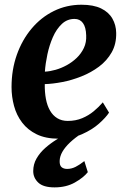

<svg xmlns="http://www.w3.org/2000/svg" viewBox="-20 -590 548 832"><path d="M452.5 -102Q439 -81 409.2 -54.5Q379.5 -28 335.5 -8.5Q291.5 11 234 11Q178 11 139 -8Q100 -27 75.8 -59Q51.5 -91 40.8 -131Q30 -171 30 -212.5Q30 -288 53 -352.8Q76 -417.5 117 -466.2Q158 -515 213.2 -542.2Q268.5 -569.5 333 -569.5Q385 -569.5 418 -553.5Q451 -537.5 467 -509.5Q483 -481.5 483.5 -447.5Q484.5 -399.5 464 -363.2Q443.5 -327 409 -301.2Q374.5 -275.5 333 -259Q291.5 -242.5 250 -234.5Q208.5 -226.5 174 -225.5Q173.5 -190.5 179 -161.2Q184.5 -132 196.8 -110.8Q209 -89.5 228.2 -77.8Q247.5 -66 273.5 -66Q308 -66 336 -77.8Q364 -89.5 386.2 -108Q408.5 -126.5 425.5 -146.5ZM303 -508Q271 -508 247.8 -486Q224.5 -464 209.2 -429.2Q194 -394.5 185.5 -355Q177 -315.5 174.5 -279.5Q196 -280.5 220.8 -287.5Q245.5 -294.5 269.2 -307.5Q293 -320.5 312.5 -339.2Q332 -358 343.5 -382.2Q355 -406.5 353.5 -436.5Q352.5 -472 339.5 -490Q326.5 -508 303 -508ZM216.5 222Q167.5 222 145.8 201.2Q124 180.5 124 151.5Q124 121.5 138.5 96.5Q153 71.5 176.2 51Q199.5 30.5 226.5 14Q253.5 -2.5 278.5 -15.5L304.5 -25.5L334 -12Q305 7 283.5 27.2Q262 47.5 250.5 67.5Q239 87.5 238.5 107.5Q238 127 247 134.5Q256 142 271 142Q290 142 308 132.8Q326 123.5 345.5 108L360.5 156Q342 179.5 304.5 200.8Q267 222 216.5 222Z"/></svg>

Font: Merriweather 20pt
Style: Bold Italic
Weight: 700
Italic angle: -7.8°
Version: Version 2.101